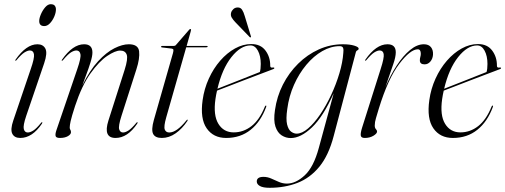

<svg xmlns="http://www.w3.org/2000/svg" viewBox="-20 -648 2403 913"><path d="M190.5 -524Q166.5 -524 166.5 -548Q166.5 -561.5 174.5 -580.2Q182.5 -599 195 -613.5Q207.5 -628 221 -628Q235 -628 240.5 -620.8Q246 -613.5 246 -604Q246 -587.5 238 -569Q230 -550.5 217.5 -537.2Q205 -524 190.5 -524ZM104.5 -96.5Q89 -50.5 93.2 -34.2Q97.5 -18 112 -18Q123.5 -18 138.2 -27.2Q153 -36.5 175 -63.5Q178.5 -68 180.5 -67Q182.5 -65.5 179.5 -60Q133.5 8 76.5 8Q48.5 8 38.5 -12Q28.5 -32 43 -74.5L126 -319Q144.5 -372 141.5 -390Q138.5 -408 122 -408Q111.5 -408 96.5 -398.8Q81.5 -389.5 58.5 -362Q55.5 -358 53 -359.5Q51.5 -360.5 54 -364.5Q105 -437.5 158 -437.5Q185 -437.5 195.8 -416.8Q206.5 -396 190 -347Z M274 -359.5Q272 -360.5 275 -364.5Q326 -437.5 380 -437.5Q419.5 -437.5 419.5 -398.5Q419.5 -380.5 410.2 -350.8Q401 -321 389.5 -291Q378 -261 371.5 -242Q407 -314 446.5 -356.8Q486 -399.5 524 -418.5Q562 -437.5 592.5 -437.5Q637.5 -437.5 641.5 -404Q645.5 -370.5 628.5 -318L557.5 -96.5Q542 -48 546.8 -33Q551.5 -18 565 -18Q576 -18 591 -27.5Q606 -37 628 -63.5Q631.5 -68 633.5 -67Q635.5 -65.5 632.5 -60Q586.5 8 529.5 8Q469.5 8 495.5 -74.5L572.5 -315.5Q589.5 -369 582.5 -388.2Q575.5 -407.5 551.5 -407.5Q528 -407.5 489.8 -382Q451.5 -356.5 410.2 -298.8Q369 -241 337 -144Q320.5 -93 316 -72.5Q311.5 -52 311.5 -42Q311.5 -35 314.5 -30.8Q317.5 -26.5 317.5 -19.5Q317.5 -9 302.8 -0.5Q288 8 265 8Q247 8 244.5 -1Q242 -10 248 -28L347.5 -319.5Q366 -373 362.5 -390.5Q359 -408 343 -408Q332 -408 317.2 -398.8Q302.5 -389.5 279.5 -362Q276 -358 274 -359.5Z M796 -417 749.5 -422.5Q746 -423 746 -426Q746 -429.5 750.5 -429.5H805.5Q813 -429.5 816.5 -434L879 -506Q882 -510 885 -510Q888.5 -510 888.5 -506.5Q888.5 -503.5 886.5 -497L867.5 -429.5H963.5Q967.5 -429.5 967.5 -427Q967.5 -423 960.5 -423H865.5L770.5 -90Q758 -46 763.5 -32Q769 -18 785 -18Q820 -18 866.5 -75.5Q869.5 -80 871.5 -79Q874 -77.5 870.5 -72Q846.5 -36 815.2 -14Q784 8 749.5 8Q718 8 708.2 -11.2Q698.5 -30.5 711.5 -77L802.5 -395.5Q805.5 -407 804.5 -411.5Q803.5 -416 796 -417Z M1245.5 -139Q1220 -69.5 1171.8 -30.8Q1123.5 8 1055.5 8Q994.5 8 962.8 -37.8Q931 -83.5 943.5 -172Q951 -226 973 -274.2Q995 -322.5 1027.2 -359.5Q1059.5 -396.5 1097.5 -417.5Q1135.5 -438.5 1175 -438.5Q1219.5 -438.5 1242.5 -407.5Q1265.5 -376.5 1265 -335Q1265 -324 1278.5 -327Q1283.5 -328 1284.5 -325Q1285.5 -322 1281 -320Q1277 -318.5 1255.5 -310.2Q1234 -302 1202.2 -290Q1170.5 -278 1135.2 -264.5Q1100 -251 1067.2 -238.2Q1034.5 -225.5 1012 -217Q1007.5 -197.5 1004.5 -177Q993.5 -100 1018.5 -59.2Q1043.5 -18.5 1091.5 -18.5Q1137.5 -18.5 1175.8 -48.2Q1214 -78 1239.5 -141Q1241.5 -146 1244.5 -146Q1248 -145.5 1245.5 -139ZM1171 -432Q1124.5 -432 1080.5 -376.5Q1036.5 -321 1014 -226Q1035.5 -234.5 1064.8 -246Q1094 -257.5 1123.8 -269.2Q1153.5 -281 1178.2 -290.8Q1203 -300.5 1215.5 -305.5Q1220 -318.5 1220 -344Q1220 -381.5 1206.5 -406.8Q1193 -432 1171 -432ZM1144 -571 1173 -476Q1174.5 -472.5 1172.5 -471Q1170 -468.5 1167.5 -471.5L1099 -542.5Q1088.5 -553.5 1082 -564.2Q1075.5 -575 1079 -588Q1081.5 -597 1089.8 -604.8Q1098 -612.5 1111 -612.5Q1124 -612.5 1131.2 -601.5Q1138.5 -590.5 1144 -571Z M1567 -2Q1543 90.5 1498.8 144.5Q1454.5 198.5 1394.2 221.8Q1334 245 1262 245Q1230.5 245 1215.8 236.5Q1201 228 1201 215Q1201 193 1233 193Q1252 193 1269.8 201Q1287.5 209 1306 217Q1324.5 225 1344.5 225Q1386.5 225 1429 185.8Q1471.5 146.5 1496 55.5L1567 -205Q1516.5 -92.5 1463.2 -42Q1410 8.5 1362.5 8.5Q1339.5 8.5 1319.5 -4.2Q1299.5 -17 1289.8 -46Q1280 -75 1287.5 -124.5Q1296.5 -189 1325.2 -245.5Q1354 -302 1397.8 -345.2Q1441.5 -388.5 1496 -413Q1550.5 -437.5 1610.5 -437.5Q1643.5 -437.5 1664.5 -431Q1685.5 -424.5 1685.5 -417Q1685.5 -411.5 1679.8 -409Q1674 -406.5 1672.5 -401ZM1346 -129.5Q1339 -81.5 1345.2 -56.2Q1351.5 -31 1364.5 -21.8Q1377.5 -12.5 1390.5 -12.5Q1416 -12.5 1445.2 -37.5Q1474.5 -62.5 1502.8 -104.2Q1531 -146 1554.8 -196.8Q1578.5 -247.5 1594 -299.8Q1609.5 -352 1612.5 -396.5Q1614.5 -411.5 1611.5 -420Q1608.5 -428.5 1595 -428.5Q1553.5 -428.5 1512.5 -405Q1471.5 -381.5 1436.8 -340Q1402 -298.5 1378 -244.5Q1354 -190.5 1346 -129.5Z M1716.5 -359.5Q1715 -360.5 1717.5 -364.5Q1768.5 -437.5 1822.5 -437.5Q1862 -437.5 1862 -399.5Q1862 -377 1849.8 -342.2Q1837.5 -307.5 1812.5 -233.5Q1836.5 -290.5 1866.8 -336.8Q1897 -383 1930 -410.2Q1963 -437.5 1995.5 -437.5Q2018.5 -437.5 2029.5 -423.5Q2040.5 -409.5 2039 -387.5Q2037.5 -368 2026.2 -355Q2015 -342 1999 -342Q1976.5 -342 1976.5 -361Q1976.5 -370 1978.8 -377.5Q1981 -385 1981 -392.5Q1981 -413.5 1966.5 -413.5Q1931.5 -413.5 1878.5 -344.2Q1825.5 -275 1781.5 -132Q1773.5 -105 1767.8 -86.2Q1762 -67.5 1762 -51Q1762 -39.5 1767.5 -34Q1773 -28.5 1773 -22.5Q1773 -13 1755.8 -2.5Q1738.5 8 1714.5 8Q1697 8 1695.5 -4Q1694 -16 1702 -41.5L1790 -319.5Q1807.5 -373.5 1804.5 -390.8Q1801.5 -408 1785.5 -408Q1774.5 -408 1759.8 -398.8Q1745 -389.5 1722 -362Q1718.5 -358 1716.5 -359.5Z M2323.5 -139Q2298 -69.5 2249.8 -30.8Q2201.5 8 2133.5 8Q2072.5 8 2040.8 -37.8Q2009 -83.5 2021.5 -172Q2029 -226 2051 -274.2Q2073 -322.5 2105.2 -359.5Q2137.5 -396.5 2175.5 -417.5Q2213.5 -438.5 2253 -438.5Q2297.5 -438.5 2320.5 -407.5Q2343.5 -376.5 2343 -335Q2343 -324 2356.5 -327Q2361.5 -328 2362.5 -325Q2363.5 -322 2359 -320Q2355 -318.5 2333.5 -310.2Q2312 -302 2280.2 -290Q2248.5 -278 2213.2 -264.5Q2178 -251 2145.2 -238.2Q2112.5 -225.5 2090 -217Q2085.5 -197.5 2082.5 -177Q2071.5 -100 2096.5 -59.2Q2121.5 -18.5 2169.5 -18.5Q2215.5 -18.5 2253.8 -48.2Q2292 -78 2317.5 -141Q2319.5 -146 2322.5 -146Q2326 -145.5 2323.5 -139ZM2249 -432Q2202.5 -432 2158.5 -376.5Q2114.5 -321 2092 -226Q2113.5 -234.5 2142.8 -246Q2172 -257.5 2201.8 -269.2Q2231.5 -281 2256.2 -290.8Q2281 -300.5 2293.5 -305.5Q2298 -318.5 2298 -344Q2298 -381.5 2284.5 -406.8Q2271 -432 2249 -432Z"/></svg>

Font: Fraunces 144pt S000 Light
Style: Italic
Weight: 300
Italic angle: -16°
Version: Version 1.000; ttfautohint (v1.8.3)